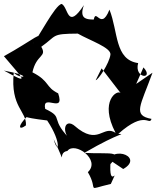

<svg xmlns="http://www.w3.org/2000/svg" viewBox="-58 -766 796 977"><path d="M635 -339 672 -423C729 -361 623 -364 645 -445C525 -462 544 -604 499 -717C450 -593 424 -763 415 -630C496 -710 322 -612 369 -740C283 -610 291 -728 256 -746C221 -741 136 -569 108 -542C184 -629 109 -561 -38 -480C60 -363 101 -330 -38 -407C126 -376 44 -360 12 -397C-6 -219 79 -201 74 -128C35 -99 31 -126 81 -174C71 -178 38 -170 182 -153C260 -37 237 26 215 -58C291 99 227 11 285 2C322 -48 457 47 389 110C447 208 371 201 506 170C555 62 492 214 505 51L569 94C685 29 482 -46 473 99C590 -9 513 20 371 12C562 -99 582 -81 544 -85C684 -209 700 -123 713 -161C615 -179 657 -227 718 -396ZM339 -109C270 -188 244 -85 316 -41C183 -168 276 -163 172 -212C154 -295 275 -182 238 -291C172 -323 196 -353 107 -398C127 -491 183 -475 152 -528C234 -586 200 -594 338 -595C399 -560 508 -524 504 -488C498 -443 441 -358 429 -358L459 -418L556 -292C540 -312 445 -253 530 -90C465 -133 443 -20 321 -126Z"/></svg>

Font: Asimov Silicon
Style: Regular
Weight: 400
Designer: Google
Version: Version 2.000980; 2014